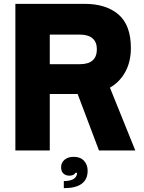

<svg xmlns="http://www.w3.org/2000/svg" viewBox="-20 -783 748 999"><path d="M684 0H495L384 -294H239V0H60V-763H420Q532 -763 596.5 -707.5Q661 -652 661 -533Q661 -462 632 -409Q603 -356 552 -327ZM239 -603V-449H395Q484 -449 484 -527Q484 -564 461.5 -583.5Q439 -603 395 -603ZM312 159Q366 159 378 131Q381 125 381 116H373Q364 131 341 131Q322 131 310 120Q298 109 298 87Q298 63 316 48Q334 33 363 33Q398 33 417 53.5Q436 74 436 105Q436 196 312 196Z"/></svg>

Font: Open Sauce One Black
Style: Regular
Weight: 900
Designer: Alfredo Marco Pradil
Foundry: Creative Sauce Fz LLC
Version: Version 1.477